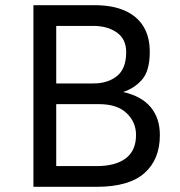

<svg xmlns="http://www.w3.org/2000/svg" viewBox="-20 -721 695 741"><path d="M109 0V-701H345Q414 -701 461.5 -680Q509 -659 533.5 -619Q558 -579 558 -521Q558 -448 528.5 -414Q499 -380 455 -366Q526 -350 561.5 -307.5Q597 -265 597 -200Q597 -105 537 -52.5Q477 0 353 0ZM197 -80H353Q426 -80 465.5 -110Q505 -140 505 -200Q505 -250 468.5 -284.5Q432 -319 363 -319Q363 -319 346 -319Q329 -319 304.5 -319Q280 -319 255.5 -319Q231 -319 214 -319Q197 -319 197 -319ZM197 -399H341Q396 -399 431.5 -427.5Q467 -456 467 -520Q467 -570 431 -595.5Q395 -621 340 -621Q340 -621 325.5 -621Q311 -621 290 -621Q269 -621 247.5 -621Q226 -621 211.5 -621Q197 -621 197 -621Z"/></svg>

Font: Inclusive Sans
Style: Regular
Weight: 400
Designer: Olivia King
Foundry: Olivia King
Version: Version 2.004